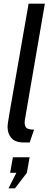

<svg xmlns="http://www.w3.org/2000/svg" viewBox="-20 -770 266 1051"><path d="M112 10Q62.5 10 42 -14.8Q21.5 -39.5 21.5 -74Q21.5 -84 23.8 -100.5Q26 -117 31.5 -148L136.5 -750H225.5L120.5 -139Q117 -119.5 116 -112.5Q115 -105.5 115 -99.5Q115 -76 127 -68.2Q139 -60.5 166.5 -60.5L142.5 10ZM62 261H26.5L69.5 176H35.5L50.5 91H142L127 176Z"/></svg>

Font: Cabin
Style: Italic
Weight: 400
Width: 4
Italic angle: -10°
Designer: Pablo Impallari
Foundry: Pablo Impallari. http://www.impallari.com Igino Marini. http://www.ikern.com
Version: Version 3.001